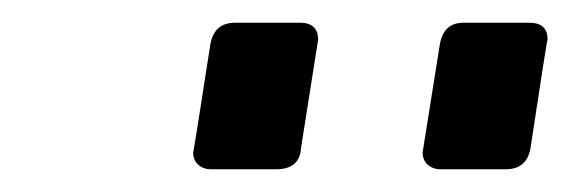

<svg xmlns="http://www.w3.org/2000/svg" viewBox="-20 -792 502 169"><path d="M150 -658Q150 -655 165 -752Q168 -772 187 -772H244Q260 -772 260 -757L245 -662Q244 -643 223 -643H166Q159 -643 154.5 -647Q150 -651 150 -658ZM352 -658 367 -752Q370 -772 388 -772H446Q462 -772 462 -757Q462 -761 447 -662Q444 -643 425 -643H368Q361 -643 356.5 -647Q352 -651 352 -658Z"/></svg>

Font: Exo SemiBold
Style: Italic
Weight: 600
Italic angle: -9°
Designer: Natanael Gama
Foundry: Natanael Gama
Version: Version 1.500; ttfautohint (v1.6)